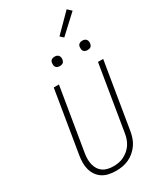

<svg xmlns="http://www.w3.org/2000/svg" viewBox="-283 -1273 1166 1379"><g transform="rotate(-30 300.0 -583.5)"><path d="M249 8Q220 8 191.5 2Q163 -4 140 -18.5Q117 -33 101 -55.5Q85 -78 77.5 -105Q70 -132 70 -161.5Q70 -191 75 -220L160 -735H203L117 -214Q113 -191 113 -168Q113 -145 118 -123.5Q123 -102 134.5 -83.5Q146 -65 164 -52.5Q182 -40 204.5 -35Q227 -30 250 -30Q272 -30 294 -34Q316 -38 337 -48.5Q358 -59 376.5 -75Q395 -91 407.5 -110.5Q420 -130 427.5 -152Q435 -174 438 -195L527 -735H570L480 -189Q476 -163 467 -136.5Q458 -110 442 -86.5Q426 -63 404 -44Q382 -25 356 -13Q330 -1 303 3.5Q276 8 249 8ZM506 -846Q496 -846 487.5 -849Q479 -852 473.5 -859Q468 -866 467 -875.5Q466 -885 467 -895Q468 -901 471 -907Q474 -913 480 -917Q486 -921 492.5 -922.5Q499 -924 505 -924Q515 -924 523.5 -921Q532 -918 537.5 -911Q543 -904 544.5 -894.5Q546 -885 544 -875Q543 -869 540 -863Q537 -857 531.5 -853Q526 -849 519 -847.5Q512 -846 506 -846ZM276 -846Q266 -846 257.5 -849Q249 -852 243.5 -859Q238 -866 237 -875.5Q236 -885 237 -895Q238 -901 241 -907Q244 -913 250 -917Q256 -921 262.5 -922.5Q269 -924 275 -924Q285 -924 293.5 -921Q302 -918 307.5 -911Q313 -904 314.5 -894.5Q316 -885 314 -875Q313 -869 310 -863Q307 -857 301.5 -853Q296 -849 289 -847.5Q282 -846 276 -846ZM405 -1008 379 -1032 521 -1175 553 -1145Z"/></g></svg>

Font: Iosevka Extralight Extended
Style: Italic
Weight: 200
Width: 7
Italic angle: -9°
Monospace: yes
Designer: Belleve Invis
Foundry: Belleve Invis
Version: Version 32.5.0; ttfautohint (v1.8.4)